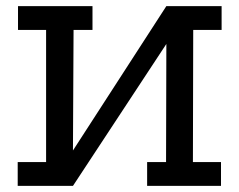

<svg xmlns="http://www.w3.org/2000/svg" viewBox="-20 -609 784 629"><path d="M39 -589H283V-511H221L219 -116L525 -589H706V-511H613L612 -78H704V0H462V-78H524L525 -465L219 0H38V-78H131V-511H39Z"/></svg>

Font: Podkova Medium
Style: Regular
Weight: 500
Designer: Ilya Yudin
Foundry: Cyreal (www.cyreal.org)
Version: Version 2.103